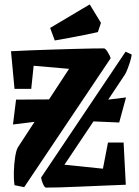

<svg xmlns="http://www.w3.org/2000/svg" viewBox="-20 -842 632 873"><path d="M483 -577 90 9 46 0Q42 -26 43 -61.5Q44 -97 49 -129Q54 -161 62 -173L137 -288L39 -276L53 -389L203 -390L294 -529L133 -543L122 -438H46L30 -609Q67 -611 115 -613Q163 -615 215 -616.5Q267 -618 315 -619.5Q363 -621 399.5 -621.5Q436 -622 453 -622Q459 -622 469.5 -605.5Q480 -589 483 -577ZM167 -35 551 -607 579 -594Q577 -579 571 -560Q565 -541 558.5 -525Q552 -509 548 -503L472 -389L553 -399L522 -285L405 -290L273 -93L448 -75L471 -194H542L552 -2Q506 0 451.5 2Q397 4 345 6.5Q293 9 251.5 10Q210 11 188 11Q181 8 174.5 -8Q168 -24 167 -35ZM229 -658 208 -715 388 -822 439 -738 425 -696Q398 -690 363.5 -683Q329 -676 293.5 -669.5Q258 -663 229 -658Z"/></svg>

Font: Grenze Gotisch ExtraBold
Style: Regular
Weight: 800
Designer: Renata Polastri
Foundry: Omnibus-Type
Version: Version 1.001